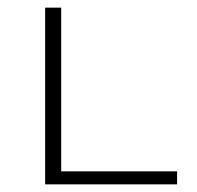

<svg xmlns="http://www.w3.org/2000/svg" viewBox="-20 -482 514 502"><path d="M140 -34H443V0H98V-462H140Z"/></svg>

Font: EauTestSC Light
Style: Regular
Weight: 300
Designer: Christian Thalmann (Catharsis Fonts)
Version: Version 0.001;PS 000.001;hotconv 1.0.88;makeotf.lib2.5.64775